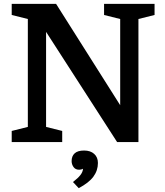

<svg xmlns="http://www.w3.org/2000/svg" viewBox="-20 -740 857 1000"><path d="M125 -79V-641L41 -662V-720H272L606 -192V-641L522 -662V-720H785V-662L701 -641V0H590L220 -574V-79L304 -58V0H41V-58ZM418 44Q451 44 470.5 61.5Q490 79 490 109Q490 148 466.5 180Q443 212 390 240L360 208Q386 188 398.5 172Q411 156 412 141L409 139Q406 144 392 144Q373 144 363 130Q353 116 353 99Q353 73 369 58.5Q385 44 418 44Z"/></svg>

Font: Domine
Style: Regular
Weight: 400
Designer: Pablo Impallari, Rodrigo Fuenzalida, Brenda Gallo
Foundry: Pablo Impallari, Rodrigo Fuenzalida, Brenda Gallo
Version: Version 2.000;September 19, 2022;FontCreator 14.0.0.2877 64-